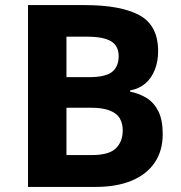

<svg xmlns="http://www.w3.org/2000/svg" viewBox="-20 -734 712 754"><path d="M312 -714Q455 -714 528 -674Q601 -634 601 -533Q601 -493 588 -460Q575 -427 550.5 -406Q526 -385 491 -379V-374Q527 -367 556 -349Q585 -331 602 -297Q619 -263 619 -207Q619 -142 587.5 -95.5Q556 -49 497 -24.5Q438 0 357 0H90V-714ZM329 -431Q395 -431 420.5 -452Q446 -473 446 -513Q446 -554 416 -572Q386 -590 321 -590H241V-431ZM241 -311V-125H340Q408 -125 435 -151.5Q462 -178 462 -222Q462 -249 450.5 -269Q439 -289 411 -300Q383 -311 335 -311Z"/></svg>

Font: Noto Sans Devanagari
Style: Bold
Weight: 700
Version: Version 2.003